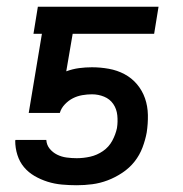

<svg xmlns="http://www.w3.org/2000/svg" viewBox="-20 -540 540 568"><path d="M207 8Q185 8 163 6Q141 4 120.5 -2.5Q100 -9 82 -19.5Q64 -30 51 -45.5Q38 -61 31.5 -81.5Q25 -102 25 -124L26 -126H117Q118 -111 127 -100Q136 -89 149 -82.5Q162 -76 177 -74Q192 -72 207 -72Q227 -72 247 -76.5Q267 -81 284.5 -93Q302 -105 312 -123.5Q322 -142 326 -161Q329 -180 327 -199Q325 -218 315 -232.5Q305 -247 288 -254Q271 -261 252 -261Q238 -261 223.5 -258.5Q209 -256 196 -249.5Q183 -243 172 -231.5Q161 -220 157 -206H65L104 -440H79L92 -520H449L436 -440H195L176 -329Q195 -336 214 -338.5Q233 -341 252 -341Q277 -341 302 -336.5Q327 -332 348.5 -320.5Q370 -309 385.5 -290.5Q401 -272 409 -249Q417 -226 417.5 -200Q418 -174 414 -148Q410 -126 401.5 -103.5Q393 -81 378 -62Q363 -43 342 -29Q321 -15 298.5 -6.5Q276 2 253 5Q230 8 207 8Z"/></svg>

Font: Iosevka SS04 Medium
Style: Italic
Weight: 500
Italic angle: -9°
Monospace: yes
Designer: Belleve Invis
Foundry: Belleve Invis
Version: Version 19.0.0; ttfautohint (v1.8.4)